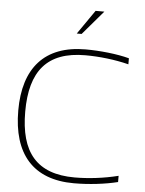

<svg xmlns="http://www.w3.org/2000/svg" viewBox="-59 -927 743 983"><g transform="rotate(5 312.5 -435.5)"><path d="M583 -622V-653C520 -670 431 -679 359 -679C147 -679 42 -555 42 -338C42 -115 147 9 358 9C436 9 519 -1 583 -17V-49C508 -30 428 -21 359 -21C163 -21 78 -127 78 -335C78 -543 163 -649 360 -649C431 -649 512 -640 583 -622ZM306 -756H331L437 -880H392Z"/></g></svg>

Font: LT Wave Alt Thin
Style: Regular
Weight: 100
Designer: Daniel Lyons
Version: Version 2.5 (Glyphs App)